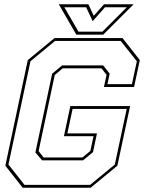

<svg xmlns="http://www.w3.org/2000/svg" viewBox="-20 -878 679 898"><path d="M86 0 5 -103 110 -597 235 -700H553L634 -597L607 -471H466L478.5 -528L454.5 -558.5H273L236 -527L160.5 -171.5L184 -141.5H365.5L402.5 -172L417.5 -241H279L309 -382H588.5L529 -103L404 0ZM94.5 -13.5H401.5L517 -108.5L572.5 -368.5H319.5L295 -254H433.5L415 -166.5L368.5 -128H177L145.5 -165L224 -533.5L270.5 -572H462.5L493 -533.5L482.5 -484.5H597L620 -591.5L544.5 -686.5H237.5L122.5 -591.5L19.5 -108.5ZM337 -716 255 -858H393.5L418.5 -804L466.5 -858H605L463 -716ZM347 -730H459L573 -844H471L413.5 -779L383 -844H281Z"/></svg>

Font: Tourney Thin Thin
Style: Italic
Weight: 250
Italic angle: -12°
Version: Version 1.015